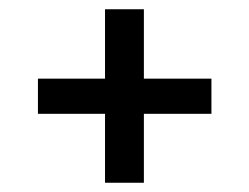

<svg xmlns="http://www.w3.org/2000/svg" viewBox="-20 -539 539 415"><path d="M291 -519V-369H437V-293H291V-144H207V-293H62V-369H207V-519Z"/></svg>

Font: Fira Sans
Style: Regular
Weight: 400
Designer: Carrois Corporate & Edenspiekermann AG
Foundry: Carrois Corporate GbR & Edenspiekermann AG
Version: Version 4.106;PS 004.106;hotconv 1.0.70;makeotf.lib2.5.58329